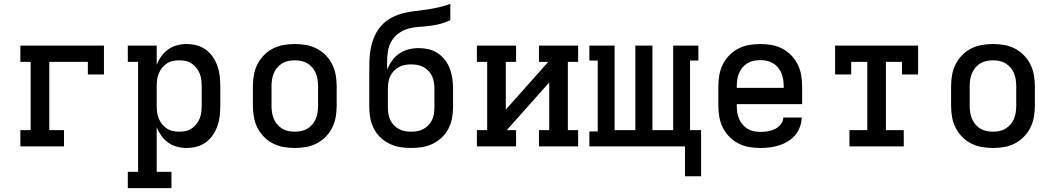

<svg xmlns="http://www.w3.org/2000/svg" viewBox="-20 -755 5440 990"><path d="M85 0V-84H138V-436H85V-520H516V-371H433V-436H234V-84H310V0Z M864 215H639V131H692V-436H639V-520H788V-421Q797 -444 812 -465Q827 -486 847.5 -500.5Q868 -515 893 -521.5Q918 -528 943 -528Q969 -528 995 -521Q1021 -514 1042 -498.5Q1063 -483 1078 -460.5Q1093 -438 1101.5 -413.5Q1110 -389 1113 -362.5Q1116 -336 1116 -310V-210Q1116 -184 1113 -157.5Q1110 -131 1101.5 -106.5Q1093 -82 1078 -59.5Q1063 -37 1042 -21.5Q1021 -6 995 1Q969 8 943 8Q918 8 893 1.5Q868 -5 847.5 -19.5Q827 -34 812 -55Q797 -76 788 -99V131H864ZM904 -76Q921 -76 937.5 -79.5Q954 -83 968 -92.5Q982 -102 992.5 -115Q1003 -128 1009.5 -144Q1016 -160 1018 -176.5Q1020 -193 1020 -210V-310Q1020 -327 1018 -343.5Q1016 -360 1009.5 -376Q1003 -392 992.5 -405Q982 -418 968 -427.5Q954 -437 937.5 -440.5Q921 -444 904 -444Q887 -444 870.5 -440.5Q854 -437 840 -427.5Q826 -418 815.5 -405Q805 -392 798.5 -376Q792 -360 790 -343.5Q788 -327 788 -310V-210Q788 -193 790 -176.5Q792 -160 798.5 -144Q805 -128 815.5 -115Q826 -102 840 -92.5Q854 -83 870.5 -79.5Q887 -76 904 -76Z M1500 8Q1471 8 1442 3Q1413 -2 1387 -15.5Q1361 -29 1340.5 -50Q1320 -71 1307 -97Q1294 -123 1289 -152Q1284 -181 1284 -210V-310Q1284 -339 1289 -368Q1294 -397 1307 -423Q1320 -449 1340.5 -470Q1361 -491 1387 -504.5Q1413 -518 1442 -523Q1471 -528 1500 -528Q1529 -528 1558 -523Q1587 -518 1613 -504.5Q1639 -491 1659.5 -470Q1680 -449 1693 -423Q1706 -397 1711 -368Q1716 -339 1716 -310V-210Q1716 -181 1711 -152Q1706 -123 1693 -97Q1680 -71 1659.5 -50Q1639 -29 1613 -15.5Q1587 -2 1558 3Q1529 8 1500 8ZM1500 -76Q1517 -76 1534 -79.5Q1551 -83 1565.5 -92Q1580 -101 1591 -114Q1602 -127 1608.5 -143Q1615 -159 1617.5 -176Q1620 -193 1620 -210V-310Q1620 -327 1617.5 -344Q1615 -361 1608.5 -377Q1602 -393 1591 -406Q1580 -419 1565.5 -428Q1551 -437 1534 -440.5Q1517 -444 1500 -444Q1483 -444 1466 -440.5Q1449 -437 1434.5 -428Q1420 -419 1409 -406Q1398 -393 1391.5 -377Q1385 -361 1382.5 -344Q1380 -327 1380 -310V-210Q1380 -193 1382.5 -176Q1385 -159 1391.5 -143Q1398 -127 1409 -114Q1420 -101 1434.5 -92Q1449 -83 1466 -79.5Q1483 -76 1500 -76Z M2100 8Q2071 8 2043 3.5Q2015 -1 1989 -13.5Q1963 -26 1942 -46Q1921 -66 1908 -91Q1895 -116 1889.5 -144.5Q1884 -173 1884 -202V-383Q1884 -415 1885 -447Q1886 -479 1892.5 -510Q1899 -541 1912 -570Q1925 -599 1946 -622.5Q1967 -646 1995 -661.5Q2023 -677 2054 -685.5Q2085 -694 2116.5 -697.5Q2148 -701 2179 -705.5Q2210 -710 2241 -717Q2272 -724 2302 -735V-651Q2277 -639 2250 -632Q2223 -625 2195.5 -621.5Q2168 -618 2140.5 -616.5Q2113 -615 2086 -607.5Q2059 -600 2036 -583.5Q2013 -567 1999 -543.5Q1985 -520 1980.5 -492Q1976 -464 1976 -437Q1976 -426 1976 -416Q1976 -406 1977 -396Q1986 -420 2001.5 -442Q2017 -464 2039 -479Q2061 -494 2087 -500.5Q2113 -507 2139 -507Q2165 -507 2190.5 -501Q2216 -495 2237.5 -480.5Q2259 -466 2275 -445Q2291 -424 2300 -399.5Q2309 -375 2312.5 -349Q2316 -323 2316 -297V-202Q2316 -173 2310.5 -144.5Q2305 -116 2292 -91Q2279 -66 2258 -46Q2237 -26 2211 -13.5Q2185 -1 2157 3.5Q2129 8 2100 8ZM2100 -76Q2117 -76 2133 -79Q2149 -82 2163.5 -90Q2178 -98 2189.5 -110Q2201 -122 2208 -137Q2215 -152 2217.5 -168.5Q2220 -185 2220 -202V-297Q2220 -314 2217.5 -330.5Q2215 -347 2208 -362Q2201 -377 2189.5 -389Q2178 -401 2163.5 -409Q2149 -417 2133 -420Q2117 -423 2100 -423Q2084 -423 2067.5 -420Q2051 -417 2036.5 -409Q2022 -401 2010.5 -389Q1999 -377 1992 -362Q1985 -347 1982.5 -330.5Q1980 -314 1980 -298V-202Q1980 -185 1982.5 -168.5Q1985 -152 1992 -137Q1999 -122 2010.5 -110Q2022 -98 2036.5 -90Q2051 -82 2067 -79Q2083 -76 2100 -76Z M2439 0V-84H2492V-436H2439V-520H2641V-436H2588V-190L2807 -436H2759V-520H2961V-436H2908V-84H2961V0H2759V-84H2812V-330L2593 -84H2641V0Z M3512 154V0H3019V-77H3062V-443H3019V-520H3149V-84H3256V-520H3344V-84H3451V-520H3581V-443H3538V-84H3595V154Z M3900 8Q3871 8 3842 3Q3813 -2 3787 -15.5Q3761 -29 3740.5 -50Q3720 -71 3707 -97Q3694 -123 3689 -152Q3684 -181 3684 -210V-310Q3684 -339 3689 -368Q3694 -397 3707 -423Q3720 -449 3740.5 -470Q3761 -491 3787 -504.5Q3813 -518 3842 -523Q3871 -528 3900 -528Q3929 -528 3958 -523Q3987 -518 4013 -504.5Q4039 -491 4059.5 -470Q4080 -449 4093 -423Q4106 -397 4111 -368Q4116 -339 4116 -310V-218H3779V-210Q3779 -193 3781.5 -176Q3784 -159 3790.5 -143Q3797 -127 3808.5 -113.5Q3820 -100 3834.5 -91Q3849 -82 3866 -78.5Q3883 -75 3900 -75Q3920 -75 3939 -78Q3958 -81 3975.5 -89.5Q3993 -98 4005.5 -113.5Q4018 -129 4019 -149H4114Q4113 -124 4104.5 -100.5Q4096 -77 4080 -58Q4064 -39 4042.5 -26Q4021 -13 3997.5 -5.5Q3974 2 3949.5 5Q3925 8 3900 8ZM3779 -302H4021V-310Q4021 -327 4018.5 -344Q4016 -361 4009.5 -377Q4003 -393 3992 -406.5Q3981 -420 3966 -429Q3951 -438 3934 -441.5Q3917 -445 3900 -445Q3883 -445 3866 -441.5Q3849 -438 3834 -429Q3819 -420 3808 -406.5Q3797 -393 3790.5 -377Q3784 -361 3781.5 -344Q3779 -327 3779 -310Z M4360 0V-84H4452V-436H4369V-371H4286V-520H4714V-371H4631V-436H4548V-84H4640V0Z M5100 8Q5071 8 5042 3Q5013 -2 4987 -15.5Q4961 -29 4940.5 -50Q4920 -71 4907 -97Q4894 -123 4889 -152Q4884 -181 4884 -210V-310Q4884 -339 4889 -368Q4894 -397 4907 -423Q4920 -449 4940.5 -470Q4961 -491 4987 -504.5Q5013 -518 5042 -523Q5071 -528 5100 -528Q5129 -528 5158 -523Q5187 -518 5213 -504.5Q5239 -491 5259.5 -470Q5280 -449 5293 -423Q5306 -397 5311 -368Q5316 -339 5316 -310V-210Q5316 -181 5311 -152Q5306 -123 5293 -97Q5280 -71 5259.5 -50Q5239 -29 5213 -15.5Q5187 -2 5158 3Q5129 8 5100 8ZM5100 -76Q5117 -76 5134 -79.5Q5151 -83 5165.5 -92Q5180 -101 5191 -114Q5202 -127 5208.5 -143Q5215 -159 5217.5 -176Q5220 -193 5220 -210V-310Q5220 -327 5217.5 -344Q5215 -361 5208.5 -377Q5202 -393 5191 -406Q5180 -419 5165.5 -428Q5151 -437 5134 -440.5Q5117 -444 5100 -444Q5083 -444 5066 -440.5Q5049 -437 5034.5 -428Q5020 -419 5009 -406Q4998 -393 4991.5 -377Q4985 -361 4982.5 -344Q4980 -327 4980 -310V-210Q4980 -193 4982.5 -176Q4985 -159 4991.5 -143Q4998 -127 5009 -114Q5020 -101 5034.5 -92Q5049 -83 5066 -79.5Q5083 -76 5100 -76Z"/></svg>

Font: Iosevka HT Medium Extended
Style: Regular
Weight: 500
Width: 7
Monospace: yes
Designer: Belleve Invis
Foundry: Belleve Invis
Version: Version 32.3.0; ttfautohint (v1.8.4)